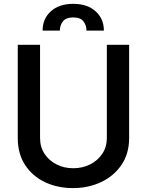

<svg xmlns="http://www.w3.org/2000/svg" viewBox="-20 -958 756 988"><path d="M529.8 -727.3H644.5V-248.2Q644.5 -166.9 604.9 -109.2Q565.3 -51.5 499.8 -20.8Q434.3 9.9 356.2 9.9Q275.6 9.9 211.1 -20.8Q146.7 -51.5 109 -109.2Q71.4 -166.9 71.4 -248.2V-727.3H186.1V-248.2Q186.1 -201.7 209.2 -166.5Q232.2 -131.4 271 -111.9Q309.7 -92.3 357.2 -92.3Q404.1 -92.3 443.4 -111.9Q482.6 -131.4 506.2 -166.5Q529.8 -201.7 529.8 -248.2ZM514.6 -800.4H425.1Q425.1 -827.4 409.6 -847.8Q394.2 -868.3 356.9 -868.3Q319.2 -868.3 303.6 -847.8Q288 -827.4 288 -800.4H199.2Q199.2 -861.2 241.5 -899.7Q283.7 -938.2 356.9 -938.2Q429.7 -938.2 472.1 -899.7Q514.6 -861.2 514.6 -800.4Z"/></svg>

Font: Interface Medium
Style: Regular
Weight: 500
Designer: Rasmus Andersson
Foundry: rsms
Version: Version 1.8